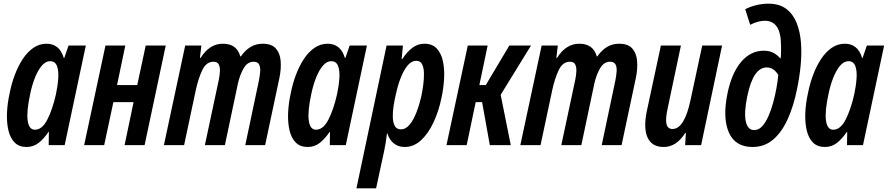

<svg xmlns="http://www.w3.org/2000/svg" viewBox="-20 -790 4832 1045"><path d="M125 10Q84 10 60 -14Q36 -38 26 -79.5Q16 -121 18 -174Q20 -227 33 -285Q43 -336 61 -383.5Q79 -431 104 -469Q129 -507 161.5 -529.5Q194 -552 234 -552Q267 -552 291 -533.5Q315 -515 327 -475H330L353 -542H447L332 0H245L246 -72H244Q219 -35 190.5 -12.5Q162 10 125 10ZM170 -84Q209 -84 237 -138Q265 -192 284 -275Q294 -321 297 -363Q300 -405 290 -431Q280 -457 253 -457Q228 -457 207 -432Q186 -407 170 -366.5Q154 -326 144 -277Q124 -185 130.5 -134.5Q137 -84 170 -84Z M438 0 554 -542H662L617 -327H727L773 -542H882L767 0H658L707 -234H597L547 0Z M872 0 988 -542H1076L1068 -475H1072Q1120 -552 1193 -552Q1269 -552 1288 -483H1291Q1314 -516 1343 -534Q1372 -552 1410 -552Q1458 -552 1481 -526.5Q1504 -501 1507.5 -458.5Q1511 -416 1501 -367L1423 0H1315L1389 -351Q1394 -376 1396 -399.5Q1398 -423 1390.5 -438.5Q1383 -454 1361 -454Q1327 -454 1306.5 -419Q1286 -384 1275 -336L1204 0H1095L1171 -356Q1176 -380 1177 -402.5Q1178 -425 1170.5 -439.5Q1163 -454 1142 -454Q1103 -454 1081.5 -409.5Q1060 -365 1046 -301L982 0Z M1655 10Q1614 10 1590 -14Q1566 -38 1556 -79.5Q1546 -121 1548 -174Q1550 -227 1563 -285Q1573 -336 1591 -383.5Q1609 -431 1634 -469Q1659 -507 1691.5 -529.5Q1724 -552 1764 -552Q1797 -552 1821 -533.5Q1845 -515 1857 -475H1860L1883 -542H1977L1862 0H1775L1776 -72H1774Q1749 -35 1720.5 -12.5Q1692 10 1655 10ZM1700 -84Q1739 -84 1767 -138Q1795 -192 1814 -275Q1824 -321 1827 -363Q1830 -405 1820 -431Q1810 -457 1783 -457Q1758 -457 1737 -432Q1716 -407 1700 -366.5Q1684 -326 1674 -277Q1654 -185 1660.5 -134.5Q1667 -84 1700 -84Z M1920 235 2084 -542H2173L2166 -468H2169Q2197 -510 2226 -531Q2255 -552 2290 -552Q2333 -552 2357.5 -525.5Q2382 -499 2391 -455.5Q2400 -412 2397 -360.5Q2394 -309 2383 -258Q2368 -185 2339.5 -124Q2311 -63 2271.5 -26.5Q2232 10 2182 10Q2148 10 2123.5 -9.5Q2099 -29 2089 -63H2086Q2083 -36 2079 -11.5Q2075 13 2071 31L2027 235ZM2163 -86Q2188 -86 2209 -111Q2230 -136 2246 -177Q2262 -218 2273 -265Q2279 -294 2283.5 -327.5Q2288 -361 2287.5 -391Q2287 -421 2277.5 -440Q2268 -459 2246 -459Q2219 -459 2197.5 -432.5Q2176 -406 2160 -364Q2144 -322 2134 -274Q2127 -245 2122 -212.5Q2117 -180 2118 -151Q2119 -122 2129 -104Q2139 -86 2163 -86Z M2410 0 2526 -542H2634L2589 -327H2624L2752 -542H2870L2705 -274L2760 0H2646L2604 -234H2569L2520 0Z M2812 0 2928 -542H3016L3008 -475H3012Q3060 -552 3133 -552Q3209 -552 3228 -483H3231Q3254 -516 3283 -534Q3312 -552 3350 -552Q3398 -552 3421 -526.5Q3444 -501 3447.5 -458.5Q3451 -416 3441 -367L3363 0H3255L3329 -351Q3334 -376 3336 -399.5Q3338 -423 3330.5 -438.5Q3323 -454 3301 -454Q3267 -454 3246.5 -419Q3226 -384 3215 -336L3144 0H3035L3111 -356Q3116 -380 3117 -402.5Q3118 -425 3110.5 -439.5Q3103 -454 3082 -454Q3043 -454 3021.5 -409.5Q3000 -365 2986 -301L2922 0Z M3592 10Q3528 10 3504.5 -41.5Q3481 -93 3501 -188L3577 -542H3686L3614 -201Q3601 -142 3607.5 -115Q3614 -88 3640 -88Q3673 -88 3697.5 -128Q3722 -168 3738 -244L3802 -542H3910L3796 0H3709L3713 -67H3710Q3662 10 3592 10Z M4076 10Q3981 10 3946.5 -70Q3912 -150 3940 -284Q3963 -394 4014.5 -454Q4066 -514 4137 -514Q4169 -514 4191 -501.5Q4213 -489 4226 -473H4229Q4231 -491 4231 -508.5Q4231 -526 4231 -538Q4231 -611 4208.5 -644Q4186 -677 4143 -677Q4106 -677 4063 -655L4036 -740Q4066 -755 4098.5 -762.5Q4131 -770 4162 -770Q4222 -770 4259.5 -741.5Q4297 -713 4316 -665Q4335 -617 4339.5 -557Q4344 -497 4337.5 -432Q4331 -367 4318 -305Q4299 -211 4266.5 -140Q4234 -69 4187 -29.5Q4140 10 4076 10ZM4085 -82Q4109 -82 4128 -102.5Q4147 -123 4162 -157Q4177 -191 4188 -231Q4199 -271 4206 -310.5Q4213 -350 4216 -382Q4191 -423 4153 -423Q4117 -423 4090.5 -385Q4064 -347 4047 -265Q4029 -178 4039 -130Q4049 -82 4085 -82Z M4470 10Q4429 10 4405 -14Q4381 -38 4371 -79.5Q4361 -121 4363 -174Q4365 -227 4378 -285Q4388 -336 4406 -383.5Q4424 -431 4449 -469Q4474 -507 4506.5 -529.5Q4539 -552 4579 -552Q4612 -552 4636 -533.5Q4660 -515 4672 -475H4675L4698 -542H4792L4677 0H4590L4591 -72H4589Q4564 -35 4535.5 -12.5Q4507 10 4470 10ZM4515 -84Q4554 -84 4582 -138Q4610 -192 4629 -275Q4639 -321 4642 -363Q4645 -405 4635 -431Q4625 -457 4598 -457Q4573 -457 4552 -432Q4531 -407 4515 -366.5Q4499 -326 4489 -277Q4469 -185 4475.5 -134.5Q4482 -84 4515 -84Z"/></svg>

Font: Noto Sans ExtraCondensed SemiBold
Style: Italic
Weight: 600
Width: 2
Italic angle: -12°
Designer: Monotype Design Team
Foundry: Monotype Imaging Inc.
Version: Version 2.013; ttfautohint (v1.8.4.7-5d5b)